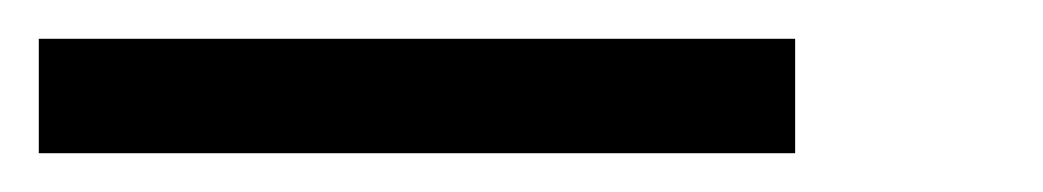

<svg xmlns="http://www.w3.org/2000/svg" viewBox="-41 -420 538 99"><path d="M0 -341ZM0 -341ZM369 -341H-21V-400H369Z"/></svg>

Font: Ulagadi Sans Light
Style: Regular
Weight: 300
Designer: Ninad Kale (Devanagari), Jonny Pinhorn (Latin)
Foundry: Indian Type Foundry
Version: Version 3.01;March 29, 2020;FontCreator 12.0.0.2522 64-bit; 